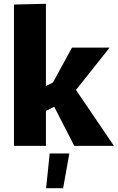

<svg xmlns="http://www.w3.org/2000/svg" viewBox="-20 -772 623 1016"><path d="M54 -748 223 -752V-317L260 -335L361 -520H560L382 -296L583 0H373L267 -207L223 -185V0H54ZM243 40H347L314 224H224Z"/></svg>

Font: Murecho
Style: Bold
Weight: 700
Designer: Neil Summerour
Foundry: Positype
Version: Version 1.010; ttfautohint (v1.8.3)